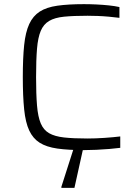

<svg xmlns="http://www.w3.org/2000/svg" viewBox="-20 -716 669 926"><path d="M385 8Q309 8 256.5 0.5Q204 -7 171.5 -27.5Q139 -48 121 -86.5Q103 -125 96.5 -188.5Q90 -252 90 -344Q90 -436 96.5 -498.5Q103 -561 121 -600Q139 -639 171.5 -660Q204 -681 256.5 -688.5Q309 -696 385 -696Q414 -696 445 -694.5Q476 -693 505 -690Q534 -687 556 -682V-630Q533 -633 505.5 -635.5Q478 -638 451.5 -639Q425 -640 402 -640Q334 -640 289 -635.5Q244 -631 217 -615Q190 -599 176.5 -567Q163 -535 158.5 -481Q154 -427 154 -344Q154 -262 158.5 -207.5Q163 -153 176.5 -121Q190 -89 217 -73.5Q244 -58 289 -53Q334 -48 402 -48Q440 -48 484 -51Q528 -54 560 -58V-3Q538 0 507 2.5Q476 5 444.5 6.5Q413 8 385 8ZM276 190V185L341 -18H384V-13L339 190Z"/></svg>

Font: Saira SemiExpanded Light
Style: Regular
Weight: 300
Width: 6
Designer: Hector Gatti with collaboration of the Omnibus-Type team
Foundry: Omnibus-Type
Version: Version 1.101